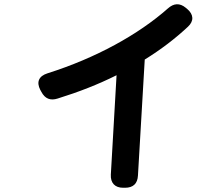

<svg xmlns="http://www.w3.org/2000/svg" viewBox="-20 -838 1040 906"><path d="M561 48H570C608 48 629 29 631 -10L663 -557C739 -604 806 -655 867 -712C896 -739 894 -770 863 -796L857 -801C828 -825 800 -823 772 -798C633 -675 432 -564 204 -492C163 -479 151 -451 170 -414L175 -405C192 -372 218 -362 252 -373C352 -404 444 -440 530 -483L503 -14C501 25 522 48 561 48Z"/></svg>

Font: 寒蝉团圆体 Round
Style: Regular
Weight: 500
Designer: 寒蝉字型
Version: Version 2.700;Glyphs 3.1.1 (3135)